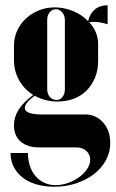

<svg xmlns="http://www.w3.org/2000/svg" viewBox="-20 -533 438 728"><path d="M186 175Q231 175 269.5 162Q308 149 336.5 127Q365 105 381.5 74.5Q398 44 398 9Q398 -38 371 -68.5Q344 -99 303 -99H137Q106 -99 90 -105.5Q74 -112 74 -123Q74 -133 83.5 -145Q93 -157 112 -170Q131 -159 153 -153.5Q175 -148 198 -148Q232 -148 260.5 -159Q289 -170 309 -190.5Q329 -211 340.5 -239Q352 -267 352 -301V-366Q352 -389 343.5 -410Q335 -431 318 -449Q323 -449 327.5 -449.5Q332 -450 337 -450Q349 -450 362.5 -447.5Q376 -445 388 -441V-513Q359 -513 340 -497.5Q321 -482 314 -453Q290 -478 256 -491.5Q222 -505 187 -505Q155 -505 127 -493.5Q99 -482 78 -462.5Q57 -443 45 -416.5Q33 -390 33 -360V-306Q33 -264 52 -229.5Q71 -195 106 -173Q68 -145 50.5 -117Q33 -89 33 -58Q33 -18 58.5 4Q84 26 130 26H270Q293 26 307.5 39.5Q322 53 322 73Q322 90 310.5 107.5Q299 125 280.5 138.5Q262 152 238.5 160.5Q215 169 191 169Q167 169 148 160Q129 151 115 135Q101 119 93.5 96.5Q86 74 86 47H20Q20 76 32 99.5Q44 123 65.5 140Q87 157 118 166Q149 175 186 175ZM159 -195V-457Q159 -475 168.5 -486.5Q178 -498 192 -498Q206 -498 216 -486Q226 -474 226 -457V-195Q226 -177 217 -165.5Q208 -154 194 -154Q179 -154 169 -165.5Q159 -177 159 -195Z"/></svg>

Font: Moniqa Black
Style: Regular
Weight: 900
Designer: Rajesh Rajput
Foundry: Rajesh Rajput
Version: Version 1.000